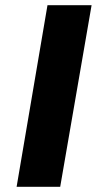

<svg xmlns="http://www.w3.org/2000/svg" viewBox="-20 -720 373 740"><path d="M163 -700 44 0H212L333 -700Z"/></svg>

Font: Jost*
Style: Bold Italic
Weight: 700
Italic angle: -10°
Version: Version 3.7